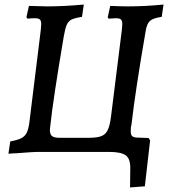

<svg xmlns="http://www.w3.org/2000/svg" viewBox="-20 -667 742 843"><path d="M555 -111Q554 -104 554 -93Q554 -76 559.5 -70Q565 -64 580 -63L633 -61L639 -50L616 151L551 156L552 74Q553 30 532 15Q511 0 460 0H141Q128 0 50 6Q39 6 17 8L25 -46Q57 -52 73 -60Q89 -68 97 -83.5Q105 -99 109 -130L159 -535Q161 -555 161 -561Q161 -576 155 -581.5Q149 -587 133 -587Q119 -587 101 -585L96 -591L107 -641Q163 -639 188 -639Q260 -639 348 -647L340 -593Q308 -588 294 -581Q280 -574 273 -558Q266 -542 260 -507Q213 -230 201 -116Q199 -100 199 -96Q199 -77 208.5 -69.5Q218 -62 240 -62H370Q405 -62 424 -69Q443 -76 452.5 -95Q462 -114 467 -152L515 -536L517 -561Q517 -576 511 -581.5Q505 -587 488 -587Q483 -587 457 -585L453 -591L464 -641Q516 -639 543 -639Q616 -639 698 -647L690 -593Q654 -588 639.5 -576Q625 -564 620 -533Q575 -274 557 -118Z"/></svg>

Font: Alegreya Medium
Style: Italic
Weight: 500
Italic angle: -7°
Designer: Juan Pablo del Peral
Foundry: Huerta Tipografica
Version: Version 2.008; ttfautohint (v1.8)